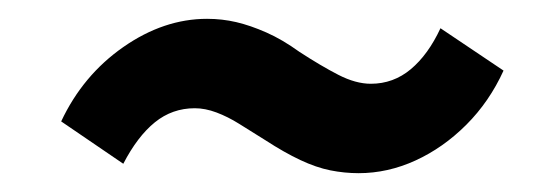

<svg xmlns="http://www.w3.org/2000/svg" viewBox="-20 -388 589 204"><path d="M361 -204Q346 -204 331 -207Q316 -210 299 -218Q282 -226 262 -239Q246 -249 234 -256.5Q222 -264 210 -268.5Q198 -273 187 -273Q163 -273 144.5 -258Q126 -243 111 -214L45 -259Q68 -308 111 -338Q154 -368 200 -368Q216 -368 231 -364.5Q246 -361 263 -353.5Q280 -346 298 -333Q321 -318 339.5 -308.5Q358 -299 374 -299Q398 -299 416.5 -314.5Q435 -330 448 -358L515 -313Q500 -280 475.5 -255.5Q451 -231 421.5 -217.5Q392 -204 361 -204Z"/></svg>

Font: Nunito Sans 7pt SemiCondensed ExtraBold
Style: Italic
Weight: 800
Width: 4
Italic angle: -9°
Designer: Vernon Adams
Foundry: Vernon Adams
Version: Version 3.101;gftools[0.9.27]